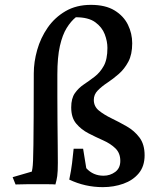

<svg xmlns="http://www.w3.org/2000/svg" viewBox="-20 -759 640 790"><path d="M366 -348Q366 -321 387 -304Q408 -287 439 -272Q470 -257 501.5 -239Q533 -221 554 -193Q575 -165 575 -120Q575 -75 551 -46Q527 -17 487.5 -3Q448 11 403 11Q330 11 265 -20Q273 -58 276.5 -87.5Q280 -117 283 -147H322L335 -67Q363 -36 406 -36Q433 -36 454 -51.5Q475 -67 475 -97Q475 -129 455 -148.5Q435 -168 404.5 -181.5Q374 -195 344 -210.5Q314 -226 293.5 -250.5Q273 -275 273 -317Q273 -354 288 -375.5Q303 -397 325.5 -412Q348 -427 370 -444Q392 -461 407 -488Q422 -515 422 -562Q422 -589 411 -618Q400 -647 372 -667.5Q344 -688 292 -688Q272 -672 254.5 -644Q237 -616 226.5 -570Q216 -524 216 -452Q216 -414 216 -363Q216 -312 216.5 -259Q217 -206 217.5 -161Q218 -116 218 -89Q218 -52 215.5 -34.5Q213 -17 208 0Q198 -1 178.5 -1Q159 -1 135 -1Q110 -1 90.5 -1Q71 -1 44 0L32 -30L111 -53Q112 -58 113.5 -67Q115 -76 116 -98Q117 -120 117.5 -163Q118 -206 118.5 -277.5Q119 -349 119 -457Q119 -504 133 -553.5Q147 -603 176 -645Q205 -687 249.5 -713Q294 -739 354 -739Q414 -739 451.5 -716Q489 -693 506.5 -657Q524 -621 524 -581Q524 -535 508 -505Q492 -475 468.5 -454.5Q445 -434 421.5 -418.5Q398 -403 382 -386.5Q366 -370 366 -348Z"/></svg>

Font: Ruwudu Medium
Style: Regular
Weight: 500
Designer: Becca Hirsbrunner Spalinger
Foundry: SIL International
Version: Version 3.000